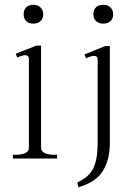

<svg xmlns="http://www.w3.org/2000/svg" viewBox="-20 -664 562 804"><path d="M79 -604Q79 -623 90 -633.5Q101 -644 120 -644Q138 -644 149.5 -633Q161 -622 161 -604Q161 -586 149.5 -575.5Q138 -565 120 -565Q101 -565 90 -575.5Q79 -586 79 -604ZM371 -604Q371 -623 382 -633.5Q393 -644 413 -644Q431 -644 442.5 -633Q454 -622 454 -604Q454 -586 442.5 -575.5Q431 -565 413 -565Q394 -565 382.5 -575.5Q371 -586 371 -604ZM34 -16H48Q70 -16 85.5 -23Q101 -30 101 -45V-418Q101 -426 96.5 -429.5Q92 -433 86 -433Q74 -433 52 -423L46 -439L132 -473H152V-45Q152 -30 167.5 -23Q183 -16 205 -16H219V0H34ZM304 100Q354 77 371.5 39Q389 1 389 -65V-415Q389 -430 374 -430Q362 -430 340 -420L334 -436L420 -471H440V-66Q440 6 410 53Q380 100 308 120Z"/></svg>

Font: Taviraj ExtraLight
Style: Regular
Weight: 275
Designer: Katatrad Team
Foundry: CadsonDemak
Version: Version 1.001